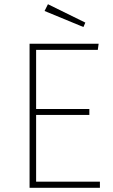

<svg xmlns="http://www.w3.org/2000/svg" viewBox="-20 -889 533 909"><path d="M447 -682 443 -653H151V-373H403V-345H151V-29H453V0H120V-682ZM207 -869 384 -782 375 -761 191 -837Z"/></svg>

Font: Firava
Style: Regular
Weight: 400
Designer: Carrois Corporate & Edenspiekermann AG
Foundry: Greg Finn Gibson
Version: Version 5.000